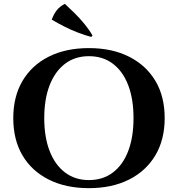

<svg xmlns="http://www.w3.org/2000/svg" viewBox="-20 -964 919 998"><path d="M442 -714Q562 -714 650.5 -669.5Q739 -625 787.5 -544Q836 -463 836 -350Q836 -238 787.5 -156.5Q739 -75 650.5 -30.5Q562 14 442 14Q322 14 233.5 -30.5Q145 -75 97 -156Q49 -237 49 -350Q49 -462 97 -543.5Q145 -625 233.5 -669.5Q322 -714 442 -714ZM442 -28Q515 -28 567 -67.5Q619 -107 646.5 -179Q674 -251 674 -350Q674 -449 646.5 -521Q619 -593 567 -632.5Q515 -672 442 -672Q370 -672 318 -632.5Q266 -593 238 -521Q210 -449 210 -350Q210 -251 238 -179Q266 -107 318 -67.5Q370 -28 442 -28ZM461 -779 454 -772Q421 -781 385.5 -794.5Q350 -808 314.5 -826Q279 -844 249 -862Q259 -890 274.5 -910Q290 -930 317 -944Q339 -924 366.5 -897Q394 -870 419 -839.5Q444 -809 461 -779Z"/></svg>

Font: Cinzel
Style: Bold
Weight: 700
Designer: Natanael Gama
Version: Version 2.000